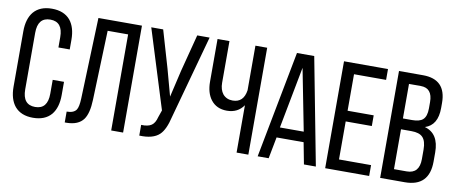

<svg xmlns="http://www.w3.org/2000/svg" viewBox="-64 -969 2944 1238"><g transform="rotate(10 1408.0 -350.0)"><path d="M311 -659Q349 -613 349 -531V-468H275V-535Q275 -636 193 -636Q111 -636 111 -535V-165Q111 -64 193 -64Q275 -64 275 -165V-256H349V-169Q349 -87 311 -41Q270 7 191 7Q113 7 72 -41Q34 -87 34 -169V-531Q34 -613 72 -659Q113 -707 191 -707Q270 -707 311 -659Z M569 -629 553 -174Q550 -85 521 -45Q488 0 412 1H399V-70Q445 -70 462 -95Q475 -115 477 -170L496 -700H781V0H703V-629Z M1074 -154Q1054 -68 1019 -35Q977 5 887 1V-69Q932 -67 955 -83Q977 -98 987 -138L1003 -184L842 -700H920L991 -457L1039 -281L1080 -457L1143 -700H1224Z M1524 -310Q1486 -255 1415 -255Q1347 -255 1310 -303Q1276 -347 1276 -421V-700H1354V-427Q1354 -382 1376 -354Q1400 -326 1440 -326Q1512 -326 1524 -408V-700H1601V0H1524Z M1761 -141 1734 0H1662L1796 -700H1909L2043 0H1965L1938 -141ZM1771 -208H1927L1848 -612Z M2353 -390V-320H2182V-71H2392V0H2104V-700H2392V-629H2182V-390Z M2621 -700Q2773 -700 2773 -545V-512Q2773 -399 2691 -373Q2785 -347 2785 -223V-164Q2785 0 2625 0H2464V-700ZM2602 -403Q2651 -403 2672 -422Q2696 -443 2696 -496V-537Q2696 -629 2619 -629H2542V-403ZM2625 -71Q2708 -71 2708 -166V-228Q2708 -285 2684 -309Q2662 -332 2610 -332H2542V-71Z"/></g></svg>

Font: Adderley Regular
Style: Regular
Weight: 400
Designer: gorohovskiy
Version: Version 1.003 November 13, 2017